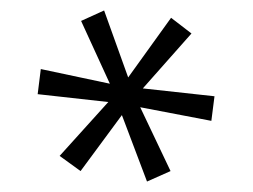

<svg xmlns="http://www.w3.org/2000/svg" viewBox="-20 -830 483 367"><path d="M306 -503 261 -483 213 -610 134 -503 94 -532 187 -635 52 -650 58 -698 190 -670 135 -790 179 -810 225 -682 307 -796 346 -766 253 -661 390 -646 384 -599 248 -625Z"/></svg>

Font: Belgrano
Style: Regular
Weight: 400
Version: Version 1.002